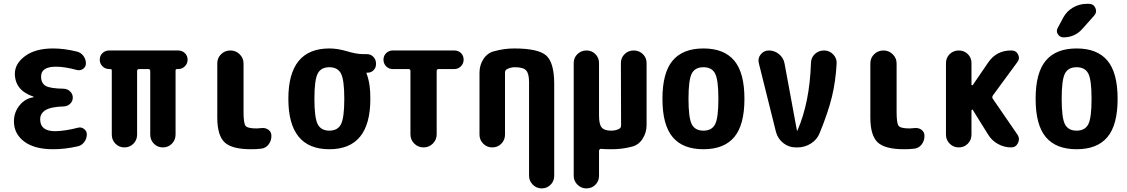

<svg xmlns="http://www.w3.org/2000/svg" viewBox="-20 -790 6040 1029"><path d="M397.5 -105.5Q415 -110.4 430.2 -99.1Q445.3 -87.9 445.3 -70.3Q445.3 -46.9 431.6 -28.8Q418 -10.7 397.5 -5.9Q328.1 9.8 264.6 9.8Q164.1 9.8 109.4 -31.7Q54.7 -73.2 54.7 -139.6Q54.7 -188.5 85 -225.6Q115.2 -262.7 159.2 -268.6Q160.2 -268.6 160.2 -269.5Q160.2 -271.5 158.2 -272.5Q60.5 -305.7 59.6 -394.5Q59.6 -449.2 114.7 -489.7Q169.9 -530.3 264.6 -530.3Q324.2 -530.3 391.6 -513.7Q413.1 -508.8 426.8 -490.7Q440.4 -472.7 440.4 -450.2Q440.4 -431.6 425.3 -420.9Q410.2 -410.2 391.6 -415Q327.1 -432.6 280.3 -432.6Q200.2 -432.6 200.2 -379.9Q200.2 -343.8 225.1 -329.6Q250 -315.4 322.3 -314.5Q341.8 -313.5 356 -299.8Q370.1 -286.1 370.1 -267.1Q370.1 -248 356.4 -234.4Q342.8 -220.7 323.2 -219.7Q253.9 -217.8 224.6 -200.2Q195.3 -182.6 195.3 -150.4Q195.3 -86.9 275.4 -86.9Q330.1 -87.9 397.5 -105.5Z M934.6 -519.5Q956.1 -519.5 970.7 -505.4Q985.4 -491.2 985.4 -470.2Q985.4 -449.2 970.7 -434.6Q956.1 -419.9 934.6 -419.9H928.7Q920.9 -419.9 920.9 -412.1V-68.4Q920.9 -40 901.4 -20Q881.8 0 853 0Q824.2 0 804.7 -20Q785.2 -40 785.2 -68.4V-409.2Q785.2 -419.9 774.4 -419.9H725.6Q714.8 -419.9 714.8 -409.2V-68.4Q714.8 -40 695.3 -20Q675.8 0 647 0Q618.2 0 598.6 -20Q579.1 -40 579.1 -68.4V-412.1Q579.1 -419.9 571.3 -419.9H565.4Q543.9 -419.9 529.3 -434.6Q514.6 -449.2 514.6 -470.2Q514.6 -491.2 529.3 -505.4Q543.9 -519.5 565.4 -519.5Z M1379.9 -103.5Q1402.3 -106.4 1418.5 -94.7Q1434.6 -83 1434.6 -61.5Q1434.6 -35.2 1419.4 -15.6Q1404.3 3.9 1379.9 6.8Q1353.5 9.8 1325.2 9.8Q1222.7 9.8 1183.6 -27.3Q1144.5 -64.5 1144.5 -160.2V-450.2Q1144.5 -479.5 1165 -499.5Q1185.5 -519.5 1214.8 -519.5Q1244.1 -519.5 1264.6 -499Q1285.2 -478.5 1285.2 -450.2V-190.4Q1285.2 -129.9 1295.9 -115.7Q1306.6 -101.6 1355.5 -101.6Q1362.3 -101.6 1379.9 -103.5Z M1682.6 -124.5Q1700.2 -89.8 1745.1 -89.8Q1790 -89.8 1807.6 -124.5Q1825.2 -159.2 1825.2 -260.3Q1825.2 -361.3 1807.6 -395.5Q1790 -429.7 1745.1 -429.7Q1700.2 -429.7 1682.6 -395.5Q1665 -361.3 1665 -260.3Q1665 -159.2 1682.6 -124.5ZM1945.3 -500Q1966.8 -500 1981 -485.4Q1995.1 -470.7 1995.1 -450.2V-445.3Q1995.1 -426.8 1981.9 -413.6Q1968.8 -400.4 1950.2 -400.4H1945.3Q1944.3 -400.4 1944.3 -399.4V-396.5Q1965.8 -340.8 1964.8 -259.8Q1964.8 9.8 1745.1 9.8Q1525.4 9.8 1525.4 -260.3Q1525.4 -530.3 1745.1 -530.3Q1790 -530.3 1840.3 -515.1Q1890.6 -500 1924.8 -500Z M2415 -519.5Q2436.5 -519.5 2450.7 -505.4Q2464.8 -491.2 2464.8 -470.2Q2464.8 -449.2 2450.2 -434.6Q2435.5 -419.9 2415 -419.9H2331.1Q2320.3 -419.9 2320.3 -409.2V-70.3Q2320.3 -41 2299.8 -20.5Q2279.3 0 2250 0Q2220.7 0 2200.2 -20.5Q2179.7 -41 2179.7 -70.3V-409.2Q2179.7 -419.9 2168.9 -419.9H2085Q2063.5 -419.9 2049.3 -434.6Q2035.2 -449.2 2035.2 -470.2Q2035.2 -491.2 2049.8 -505.4Q2064.5 -519.5 2085 -519.5Z M2735.4 -530.3Q2865.2 -530.3 2907.7 -492.2Q2950.2 -454.1 2950.2 -339.8V152.3Q2950.2 180.7 2930.7 200.2Q2911.1 219.7 2883.3 219.7Q2855.5 219.7 2835.4 199.7Q2815.4 179.7 2815.4 152.3V-349.6Q2815.4 -395.5 2799.8 -412.6Q2784.2 -429.7 2740.2 -429.7Q2715.8 -429.7 2696.3 -418.9Q2687.5 -414.1 2686.5 -402.3V-68.4Q2686.5 -40 2667 -20Q2647.5 0 2618.2 0Q2589.8 0 2569.8 -20Q2549.8 -40 2549.8 -68.4V-400.4Q2549.8 -441.4 2571.3 -474.1Q2592.8 -506.8 2628.9 -515.6Q2682.6 -530.3 2735.4 -530.3Z M3376 -519.5Q3405.3 -519.5 3425.3 -500Q3445.3 -480.5 3445.3 -452.1V-120.1Q3445.3 -79.1 3423.8 -45.9Q3402.3 -12.7 3366.2 -3.9Q3313.5 9.8 3259.8 9.8Q3218.8 9.8 3202.1 7.8Q3198.2 6.8 3194.3 10.3Q3190.4 13.7 3190.4 17.6V152.3Q3190.4 180.7 3170.9 200.2Q3151.4 219.7 3123 219.7Q3094.7 219.7 3074.7 199.7Q3054.7 179.7 3054.7 152.3V-452.1Q3054.7 -480.5 3074.7 -500Q3094.7 -519.5 3123 -519.5Q3151.4 -519.5 3170.9 -500Q3190.4 -480.5 3190.4 -452.1V-169.9Q3190.4 -124 3204.6 -106.9Q3218.8 -89.8 3254.9 -89.8Q3282.2 -89.8 3299.8 -100.6Q3308.6 -105.5 3308.6 -118.2L3307.6 -452.1Q3307.6 -480.5 3327.6 -500Q3347.7 -519.5 3376 -519.5Z M3687.5 -124Q3705.1 -89.8 3750 -89.8Q3794.9 -89.8 3812.5 -124Q3830.1 -158.2 3830.1 -260.3Q3830.1 -362.3 3812.5 -396Q3794.9 -429.7 3750 -429.7Q3705.1 -429.7 3687.5 -396Q3669.9 -362.3 3669.9 -260.3Q3669.9 -158.2 3687.5 -124ZM3585 -465.3Q3639.6 -530.3 3750 -530.3Q3860.4 -530.3 3915 -465.3Q3969.7 -400.4 3969.7 -260.3Q3969.7 -120.1 3915 -55.2Q3860.4 9.8 3750 9.8Q3639.6 9.8 3585 -55.2Q3530.3 -120.1 3530.3 -260.3Q3530.3 -400.4 3585 -465.3Z M4396.5 -519.5Q4424.8 -519.5 4444.8 -499Q4464.8 -478.5 4463.9 -451.2Q4459 -356.4 4439 -272.9Q4418.9 -189.5 4373 -77.1Q4359.4 -42 4326.2 -21Q4293 0 4254.9 0H4245.1Q4207 0 4177.7 -23.4Q4148.4 -46.9 4138.7 -83L4046.9 -451.2Q4040 -477.5 4057.1 -498.5Q4074.2 -519.5 4100.6 -519.5Q4130.9 -519.5 4154.8 -500Q4178.7 -480.5 4184.6 -450.2L4251 -90.8Q4251 -89.8 4252 -89.8Q4253.9 -89.8 4253.9 -90.8Q4319.3 -241.2 4326.2 -451.2Q4326.2 -480.5 4346.7 -500Q4367.2 -519.5 4396.5 -519.5Z M4879.9 -103.5Q4902.3 -106.4 4918.5 -94.7Q4934.6 -83 4934.6 -61.5Q4934.6 -35.2 4919.4 -15.6Q4904.3 3.9 4879.9 6.8Q4853.5 9.8 4825.2 9.8Q4722.7 9.8 4683.6 -27.3Q4644.5 -64.5 4644.5 -160.2V-450.2Q4644.5 -479.5 4665 -499.5Q4685.5 -519.5 4714.8 -519.5Q4744.1 -519.5 4764.6 -499Q4785.2 -478.5 4785.2 -450.2V-190.4Q4785.2 -129.9 4795.9 -115.7Q4806.6 -101.6 4855.5 -101.6Q4862.3 -101.6 4879.9 -103.5Z M5300.8 -260.7 5433.6 -67.4Q5447.3 -45.9 5435.5 -22.9Q5423.8 0 5399.4 0Q5361.3 0 5328.1 -18.6Q5294.9 -37.1 5275.4 -69.3L5193.4 -201.2Q5189.5 -204.1 5186.5 -199.2V-68.4Q5186.5 -40 5167 -20Q5147.5 0 5118.2 0Q5089.8 0 5069.8 -20Q5049.8 -40 5049.8 -68.4V-452.1Q5049.8 -480.5 5069.8 -500Q5089.8 -519.5 5118.2 -519.5Q5147.5 -519.5 5167 -500Q5186.5 -480.5 5186.5 -452.1V-335.9Q5186.5 -334 5189.5 -333Q5192.4 -332 5193.4 -334L5275.4 -454.1Q5320.3 -520.5 5400.4 -519.5Q5425.8 -519.5 5436.5 -497.6Q5447.3 -475.6 5431.6 -456.1L5301.8 -279.3Q5294.9 -269.5 5300.8 -260.7Z M5687.5 -124Q5705.1 -89.8 5750 -89.8Q5794.9 -89.8 5812.5 -124Q5830.1 -158.2 5830.1 -260.3Q5830.1 -362.3 5812.5 -396Q5794.9 -429.7 5750 -429.7Q5705.1 -429.7 5687.5 -396Q5669.9 -362.3 5669.9 -260.3Q5669.9 -158.2 5687.5 -124ZM5585 -465.3Q5639.6 -530.3 5750 -530.3Q5860.4 -530.3 5915 -465.3Q5969.7 -400.4 5969.7 -260.3Q5969.7 -120.1 5915 -55.2Q5860.4 9.8 5750 9.8Q5639.6 9.8 5585 -55.2Q5530.3 -120.1 5530.3 -260.3Q5530.3 -400.4 5585 -465.3ZM5804.7 -769.5H5815.4Q5840.8 -769.5 5850.6 -747.1Q5860.4 -724.6 5843.8 -706.1L5780.3 -634.8Q5740.2 -589.8 5679.7 -589.8Q5660.2 -589.8 5649.4 -606.9Q5638.7 -624 5649.4 -641.6L5678.7 -696.3Q5697.3 -730.5 5731.4 -750Q5765.6 -769.5 5804.7 -769.5Z"/></svg>

Font: Rounded-X Mgen+ 1mn bold
Style: Bold
Weight: 700
Designer: [Source Han Sans]
Ryoko NISHIZUKA  (kana & ideographs); Paul D. Hunt (Latin, Greek & Cyrillic); Wenlong ZHANG  (bopomofo
Version: Version 1.059.20150602